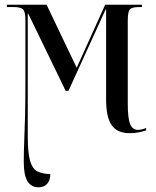

<svg xmlns="http://www.w3.org/2000/svg" viewBox="-20 -556 662 816"><path d="M144 240Q113 240 97 214.5Q81 189 81 133Q81 91 83 44Q85 -3 86.5 -65Q88 -127 88 -215V-470Q88 -508 77 -517Q66 -526 38 -526H9V-536H178L306 -268L427 -536H583V-526H571Q540 -526 531.5 -515.5Q523 -505 523 -468V-117Q523 -54 533 -29Q543 -4 566 -4Q575 -4 584.5 -6.5Q594 -9 601 -12V-2Q587 3 569.5 6.5Q552 10 531 10Q479 10 455 -23.5Q431 -57 431 -133V-516H429L271 -170H259L100 -498H98V23Q98 94 108 128Q118 162 139 172.5Q160 183 194 184Q194 209 181 224.5Q168 240 144 240Z"/></svg>

Font: Noto Serif Display ExtraCondensed Medium
Style: Regular
Weight: 500
Width: 2
Designer: Monotype Design Team
Foundry: Monotype Imaging Inc.
Version: Version 2.009